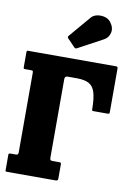

<svg xmlns="http://www.w3.org/2000/svg" viewBox="-109 -1105 812 1172"><g transform="rotate(10 297.0 -519.0)"><path d="M55 -636.5H21.5Q14.5 -636.5 12 -638.2Q9.5 -640 9.5 -647.5V-740.5Q9.5 -750 17 -750H562.5Q570.5 -750 572.5 -747Q574.5 -744 574.5 -735.5V-466.5Q574.5 -459.5 571 -458Q567.5 -456.5 560.5 -456.5H475.5Q468 -456.5 466.8 -459Q465.5 -461.5 465.5 -468.5Q465 -533 454 -569.8Q443 -606.5 416.2 -621.5Q389.5 -636.5 341 -636.5H282.5Q265.5 -636.5 265.5 -618V-133.5Q265.5 -121.5 268.5 -117.5Q271.5 -113.5 284.5 -113.5H321.5Q328.5 -113.5 332 -112Q335.5 -110.5 335.5 -103.5V-15Q335.5 -5.5 331.8 -2.8Q328 0 319 0H22Q14.5 0 12 -1.2Q9.5 -2.5 9.5 -10V-104.5Q9.5 -111 13 -112.2Q16.5 -113.5 23 -113.5H56Q69.5 -113.5 69.5 -128.5V-621.5Q69.5 -631.5 67.2 -634Q65 -636.5 55 -636.5ZM292.5 -819.5 247 -866.5Q238.5 -875.5 247 -884L359 -1015.5Q372 -1031 395.2 -1036Q418.5 -1041 442.2 -1035Q466 -1029 480 -1011Q505 -979 498 -947Q491 -915 463 -900L309 -817Q300 -811.5 292.5 -819.5Z"/></g></svg>

Font: Besley* Condensed Heavy
Style: Regular
Weight: 800
Width: 3
Designer: Owen Earl
Foundry: indestructible type*
Version: Version 3.000; ttfautohint (v1.8.3)